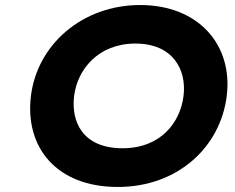

<svg xmlns="http://www.w3.org/2000/svg" viewBox="-20 -747 940 767"><path d="M103.6 -363.9C78.4 -159.1 205.1 -0.1 450.5 -0.1C689.8 -0.1 860.6 -159.1 885.8 -363.9C910.9 -568.8 772.3 -726.9 539.8 -726.9C308.8 -726.9 128.7 -568.8 103.6 -363.9ZM276.1 -363.9C289 -468.5 371.7 -573 520.9 -573C671 -573 726.1 -468.5 713.2 -363.9C700.4 -259.4 623.8 -154.8 469.5 -154.8C311.1 -154.8 263.3 -259.4 276.1 -363.9Z"/></svg>

Font: Hussar
Style: BdSuprExtOblOne
Weight: 700
Foundry: Cannot Into Space Fonts
Version: Version 2.00